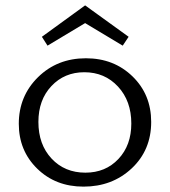

<svg xmlns="http://www.w3.org/2000/svg" viewBox="-20 -689 633 715"><path d="M297 -603 157 -519 136 -552 297 -669 459 -552 437 -519ZM300 -472Q404 -472 473.5 -404.5Q543 -337 543 -235Q543 -130 470.5 -62Q398 6 291 6Q187 6 118.5 -61Q50 -128 50 -228Q50 -331 121.5 -401.5Q193 -472 300 -472ZM298 -46Q373 -46 421 -97Q469 -148 469 -229Q469 -313 419.5 -366.5Q370 -420 294 -420Q220 -420 171.5 -368.5Q123 -317 123 -235Q123 -151 172 -98.5Q221 -46 298 -46Z"/></svg>

Font: EauTestSC
Style: Regular
Weight: 400
Designer: Christian Thalmann (Catharsis Fonts)
Version: Version 0.001;PS 000.001;hotconv 1.0.88;makeotf.lib2.5.64775